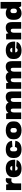

<svg xmlns="http://www.w3.org/2000/svg" viewBox="3026 -3806 793 6884"><g transform="rotate(-90 3422.0 -363.5)"><path d="M51 -540H248L288 -325V0H51ZM241 -263Q241 -406 284.5 -479.5Q328 -553 415 -553Q431 -553 447.5 -550.5Q464 -548 479 -543L467 -345Q434 -354 401 -354Q344 -354 316 -319Q288 -284 288 -212Z M810 13Q718 13 651 -18Q584 -49 548 -107Q512 -165 512 -245V-295Q512 -376 550 -433.5Q588 -491 658.5 -522Q729 -553 825 -553Q974 -553 1055.5 -477.5Q1137 -402 1137 -256V-216H707V-320H950L914 -282V-306Q914 -348 891.5 -372Q869 -396 831 -396Q793 -396 771.5 -374Q750 -352 750 -312V-214Q750 -174 771 -150.5Q792 -127 829 -127Q860 -127 878 -142Q896 -157 903 -180L1128 -162Q1101 -78 1018.5 -32.5Q936 13 810 13Z M1500 13Q1406 13 1339 -18Q1272 -49 1236 -106Q1200 -163 1200 -244V-296Q1200 -377 1236 -434Q1272 -491 1339 -522Q1406 -553 1500 -553Q1642 -553 1723.5 -494Q1805 -435 1816 -330L1595 -314Q1590 -354 1570.5 -376Q1551 -398 1516 -398Q1481 -398 1459.5 -374.5Q1438 -351 1438 -309V-231Q1438 -189 1459.5 -165.5Q1481 -142 1516 -142Q1551 -142 1570.5 -164Q1590 -186 1595 -226L1816 -210Q1805 -105 1724 -46Q1643 13 1500 13Z M2192 13Q2094 13 2022 -18Q1950 -49 1911 -106.5Q1872 -164 1872 -244V-296Q1872 -376 1911 -433.5Q1950 -491 2021.5 -522Q2093 -553 2192 -553Q2292 -553 2363.5 -522Q2435 -491 2473.5 -433.5Q2512 -376 2512 -296V-244Q2512 -164 2473 -106.5Q2434 -49 2363 -18Q2292 13 2192 13ZM2192 -156Q2230 -156 2252.5 -178.5Q2275 -201 2275 -239V-301Q2275 -340 2252.5 -362Q2230 -384 2192 -384Q2155 -384 2132.5 -362Q2110 -340 2110 -301V-239Q2110 -201 2132.5 -178.5Q2155 -156 2192 -156Z M3348 -287Q3348 -333 3333.5 -354Q3319 -375 3287 -375Q3249 -375 3229 -344Q3209 -313 3209 -250L3135 -163V-221Q3135 -382 3200 -467.5Q3265 -553 3388 -553Q3490 -553 3538 -497Q3586 -441 3586 -320V0H3348ZM2595 -540H2792L2832 -401V0H2595ZM2971 -287Q2971 -333 2957 -354Q2943 -375 2910 -375Q2872 -375 2852 -344Q2832 -313 2832 -250L2759 -163V-221Q2759 -382 2823.5 -467.5Q2888 -553 3011 -553Q3114 -553 3161.5 -497Q3209 -441 3209 -320V0H2971Z M4434 -287Q4434 -333 4419.5 -354Q4405 -375 4373 -375Q4335 -375 4315 -344Q4295 -313 4295 -250L4221 -163V-221Q4221 -382 4286 -467.5Q4351 -553 4474 -553Q4576 -553 4624 -497Q4672 -441 4672 -320V0H4434ZM3681 -540H3878L3918 -401V0H3681ZM4057 -287Q4057 -333 4043 -354Q4029 -375 3996 -375Q3958 -375 3938 -344Q3918 -313 3918 -250L3845 -163V-221Q3845 -382 3909.5 -467.5Q3974 -553 4097 -553Q4200 -553 4247.5 -497Q4295 -441 4295 -320V0H4057Z M5047 13Q4955 13 4888 -18Q4821 -49 4785 -107Q4749 -165 4749 -245V-295Q4749 -376 4787 -433.5Q4825 -491 4895.5 -522Q4966 -553 5062 -553Q5211 -553 5292.5 -477.5Q5374 -402 5374 -256V-216H4944V-320H5187L5151 -282V-306Q5151 -348 5128.5 -372Q5106 -396 5068 -396Q5030 -396 5008.5 -374Q4987 -352 4987 -312V-214Q4987 -174 5008 -150.5Q5029 -127 5066 -127Q5097 -127 5115 -142Q5133 -157 5140 -180L5365 -162Q5338 -78 5255.5 -32.5Q5173 13 5047 13Z M5835 -287Q5835 -333 5820 -354Q5805 -375 5771 -375Q5731 -375 5710.5 -344Q5690 -313 5690 -250L5617 -163V-221Q5617 -383 5682.5 -468Q5748 -553 5871 -553Q5976 -553 6024.5 -497Q6073 -441 6073 -320V0H5835ZM5453 -540H5650L5690 -401V0H5453Z M6390 13Q6278 13 6216.5 -53.5Q6155 -120 6155 -244V-296Q6155 -419 6218 -486Q6281 -553 6395 -553Q6473 -553 6530.5 -521.5Q6588 -490 6620 -431Q6652 -372 6652 -290V-251Q6652 -170 6620 -110.5Q6588 -51 6529 -19Q6470 13 6390 13ZM6469 -154Q6510 -154 6533 -179Q6556 -204 6556 -248V-291Q6556 -335 6533 -359.5Q6510 -384 6469 -384Q6434 -384 6413.5 -362Q6393 -340 6393 -301V-237Q6393 -198 6413.5 -176Q6434 -154 6469 -154ZM6556 -169V-740H6794V0H6641Z"/></g></svg>

Font: Pathway Extreme SemiCondensed Black
Style: Regular
Weight: 900
Width: 4
Version: Version 1.001;gftools[0.9.26]